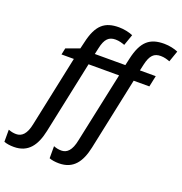

<svg xmlns="http://www.w3.org/2000/svg" viewBox="-282 -913 1232 1300"><g transform="rotate(20 334.5 -262.5)"><path d="M-40 240C64 240 112 170 135 62L245 -459H465L357 48C342 125 311 153 271 153C250 153 233 149 215 142V229C232 236 258 240 285 240C390 240 437 170 460 62L570 -459H683L700 -539H586L596 -584C612 -655 638 -679 686 -679C712 -679 733 -672 752 -665L780 -745C755 -756 717 -765 680 -765C578 -765 522 -723 492 -588L481 -539H261L271 -584C286 -655 313 -679 360 -679C386 -679 408 -672 427 -665L455 -745C430 -756 391 -765 354 -765C253 -765 197 -723 167 -587L156 -541L60 -506L50 -459H139L32 48C17 126 -15 153 -55 153C-75 153 -92 149 -111 142V229C-93 236 -68 240 -40 240Z"/></g></svg>

Font: Noto Sans Medium
Style: Italic
Weight: 500
Italic angle: -12°
Designer: Monotype Design Team
Foundry: Monotype Imaging Inc.
Version: Version 2.013